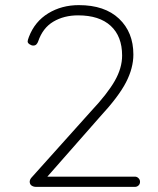

<svg xmlns="http://www.w3.org/2000/svg" viewBox="-20 -730 617 750"><path d="M527 -20Q527 -11 521 -5.5Q515 0 507 0H121Q111 0 103.5 -5Q96 -10 96 -21Q96 -27 101 -34L336 -296Q399 -363 428 -413.5Q457 -464 457 -513Q457 -588 412.5 -629Q368 -670 285 -670Q230 -670 188.5 -645.5Q147 -621 129 -568Q127 -562 122.5 -557Q118 -552 110 -552Q103 -552 95.5 -557Q88 -562 88 -568Q88 -573 93 -586Q116 -646 168.5 -678Q221 -710 288 -710Q389 -710 445 -657Q501 -604 501 -517Q501 -464 472 -408Q443 -352 369 -272L165 -40H507Q515 -40 521 -34Q527 -28 527 -20Z"/></svg>

Font: Quicksand Light
Style: Regular
Weight: 300
Designer: Andrew Paglinawan
Foundry: Andrew Paglinawan
Version: Version 3.000